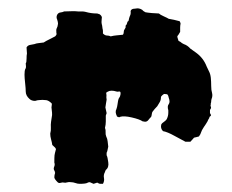

<svg xmlns="http://www.w3.org/2000/svg" viewBox="-20 -444 569 470"><path d="M237 -23Q233 -16 234.5 -8.5Q236 -1 232 6H225Q223 6 218 3Q216 4 213.5 4.5Q211 5 209 6Q207 5 204.5 4Q202 3 200 2Q197 2 195 3Q191 6 175 6Q170 6 164.5 4Q159 2 154 2Q149 1 144 2.5Q139 4 137 3Q133 2 128.5 3.5Q124 5 121 2Q113 -6 113 -10Q113 -13 113.5 -15.5Q114 -18 115 -21Q114 -22 114 -25Q110 -30 112.5 -35.5Q115 -41 113 -46Q113 -60 113.5 -64Q114 -68 117 -79Q116 -82 113.5 -84Q111 -86 108 -89Q107 -96 105 -103Q103 -110 103 -117Q105 -124 104.5 -131.5Q104 -139 105 -146Q107 -160 107.5 -162.5Q108 -165 106 -181Q106 -183 106.5 -185Q107 -187 107 -190Q106 -192 101 -195.5Q96 -199 91 -199Q84 -200 76 -199Q72 -199 66 -197Q57 -197 52 -202Q43 -210 43 -220Q43 -227 41.5 -240.5Q40 -254 40 -261Q40 -266 40.5 -270Q41 -274 43 -277Q44 -280 43.5 -282.5Q43 -285 43 -289Q45 -291 45 -300Q45 -309 46 -313Q46 -316 45.5 -320Q45 -324 45 -328Q48 -333 53.5 -334Q59 -335 64 -336Q69 -338 75 -338.5Q81 -339 87 -340Q93 -344 100.5 -347.5Q108 -351 115 -355Q120 -360 118 -363Q117 -372 119 -375Q121 -378 122 -386Q122 -390 120 -396Q117 -402 120 -408Q123 -413 128 -413.5Q133 -414 137 -416Q145 -416 154 -416.5Q163 -417 171 -416Q176 -416 180.5 -416Q185 -416 189 -415Q196 -413 203 -412Q210 -411 217 -411Q219 -411 221 -410Q223 -409 224 -409Q231 -404 229 -398Q228 -388 229 -385.5Q230 -383 231 -374Q232 -371 232 -368Q232 -365 232 -362Q237 -357 242 -357Q247 -357 251 -355Q259 -357 266 -357.5Q273 -358 281 -359Q283 -362 283 -366Q283 -370 286 -374Q288 -376 287.5 -379Q287 -382 290 -384Q292 -392 293.5 -392Q295 -392 296 -399Q297 -403 298.5 -406Q300 -409 300 -413Q298 -423 312 -423Q320 -425 328 -420Q330 -417 336 -414Q341 -413 352 -412Q363 -411 369 -411Q372 -408 381 -404Q390 -400 393 -398Q399 -397 406 -395.5Q413 -394 420 -392Q420 -391 421 -389.5Q422 -388 422 -386Q421 -381 421 -376.5Q421 -372 421 -366Q416 -357 414.5 -356Q413 -355 417 -344Q423 -341 423.5 -340Q424 -339 430 -336Q439 -333 446 -325Q452 -321 460 -315Q478 -302 486 -281Q488 -276 491.5 -269.5Q495 -263 496 -254Q497 -244 497 -233.5Q497 -223 499 -217Q501 -209 498 -202Q497 -199 497 -196Q497 -193 496 -191Q496 -187 495.5 -186Q495 -185 496 -183Q497 -182 496.5 -180.5Q496 -179 496 -178L494 -175V-167L496 -164V-163Q497 -161 496 -160.5Q495 -160 493 -158Q492 -154 491 -153Q490 -152 488 -147Q484 -140 479 -133Q474 -126 471 -117Q471 -116 469.5 -114Q468 -112 467 -110Q464 -109 461.5 -108.5Q459 -108 455 -107Q454 -106 451.5 -103Q449 -100 446 -97H434Q424 -102 407 -111.5Q390 -121 379 -123Q372 -130 375 -140Q377 -143 381 -145.5Q385 -148 388 -152Q392 -160 392 -168V-174Q389 -184 393 -189Q397 -194 393 -205Q392 -210 390.5 -212Q389 -214 382 -214Q381 -214 377.5 -211Q374 -208 374 -206Q374 -199 371 -194Q368 -189 365 -184Q361 -180 358.5 -177Q356 -174 353 -170Q352 -168 351.5 -164Q351 -160 350 -158Q346 -154 343 -150Q340 -146 335 -146Q333 -146 332 -146.5Q331 -147 329 -147Q322 -152 302.5 -156.5Q283 -161 274 -158Q273 -157 271.5 -157Q270 -157 269 -158Q266 -158 266 -160Q261 -170 265 -177Q267 -183 267.5 -187.5Q268 -192 269 -197Q270 -203 272 -205Q274 -207 275 -213Q276 -221 271.5 -220Q267 -219 265 -220Q261 -221 259 -221.5Q257 -222 253 -222Q248 -222 243.5 -219.5Q239 -217 240 -216Q241 -210 240.5 -208.5Q240 -207 241 -200Q240 -196 239.5 -191Q239 -186 238 -181L241 -167Q239 -161 239 -161Q239 -154 239 -146.5Q239 -139 237 -131Q239 -126 238.5 -120.5Q238 -115 240 -110Q243 -104 243.5 -98Q244 -92 245 -85Q244 -82 243.5 -78Q243 -74 241 -70V-64Q243 -60 243.5 -56Q244 -52 245 -47Q247 -34 239 -28Q237 -24 237 -23Z"/></svg>

Font: Daruma Drop One
Style: Regular
Weight: 400
Designer: Maniackers Design
Version: Version 1.000